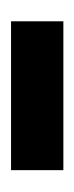

<svg xmlns="http://www.w3.org/2000/svg" viewBox="89 -866 137 356"><g transform="rotate(90 158.0 -688.5)"><path d="M20 -640V-737H296V-640Z"/></g></svg>

Font: Plus Jakarta Display
Style: Bold
Weight: 700
Designer: Gumpita Rahayu
Foundry: Tokotype Studio
Version: Version 1.000;hotconv 1.0.109;makeotfexe 2.5.65596